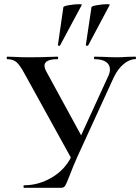

<svg xmlns="http://www.w3.org/2000/svg" viewBox="-20 -895 668 915"><path d="M504 -564Q504 -587 485 -600Q466 -613 430 -613Q428 -613 428 -619Q428 -625 430 -625L474 -624Q510 -622 540 -622Q560 -622 584 -624L625 -625Q628 -625 628 -619Q628 -613 625 -613Q597 -613 569 -589.5Q541 -566 522 -526L346 -142Q330 -106 308 -49Q296 -18 290 -9Q284 0 271 0H94Q92 0 92 -6Q92 -12 94 -12Q165 -12 228.5 -50Q292 -88 322 -153L494 -528Q504 -547 504 -564ZM14 -613Q12 -613 12 -619Q12 -625 14 -625L47 -624Q77 -622 117 -622Q177 -622 221 -624Q235 -625 255 -625Q257 -625 257 -619Q257 -613 255 -613Q192 -613 192 -582Q192 -569 202 -552L377 -231L326 -129L98 -542Q76 -583 59.5 -598Q43 -613 14 -613ZM256 -680 282 -861Q283 -866 309.5 -870.5Q336 -875 357 -875Q372 -875 370 -872L266 -678Q265 -676 260 -677Q255 -678 256 -680ZM389 -680 416 -861Q417 -866 443.5 -870.5Q470 -875 490 -875Q505 -875 503 -872L400 -678Q398 -676 393.5 -677Q389 -678 389 -680Z"/></svg>

Font: Cormorant Infant SemiBold
Style: Regular
Weight: 600
Designer: Christian Thalmann (Catharsis Fonts)
Foundry: Catharsis Fonts
Version: Version 4.000